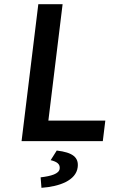

<svg xmlns="http://www.w3.org/2000/svg" viewBox="-20 -674 542 917"><path d="M83 0H471L483 -98H211L279 -654H163ZM251 45 222 91C251 98 268 109 265 132C262 156 225 167 174 173L178 223C264 217 343 188 351 125C357 78 328 54 251 45Z"/></svg>

Font: Falling Sky
Style: Obl
Weight: 400
Designer: Paul D. Hunt
Foundry: Adobe Systems Incorporated
Version: Version 1.02